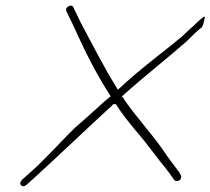

<svg xmlns="http://www.w3.org/2000/svg" viewBox="-20 -667 732 668"><path d="M51 -32C49 -25 55 -19 61 -19C64 -19 69 -21 71 -23L99 -48C176 -118 286 -223 370 -300C370 -300 372 -305 378 -305H382L384 -303C404 -272 427 -243 451 -214C492 -167 529 -114 560 -77C569 -65 578 -53 586 -41C588 -39 591 -37 595 -37C603 -37 609 -42 610 -48C611 -53 610 -56 609 -57V-58L604 -67C585 -92 566 -117 543 -151C507 -202 451 -264 411 -322V-323C411 -326 406 -328 404 -331L408 -335C481 -401 561 -463 628 -522C647 -541 663 -557 683 -573C686 -577 694 -603 692 -610L689 -608H688C682 -604 677 -599 669 -592L658 -582V-581C642 -568 628 -554 611 -538C543 -482 465 -425 397 -361L390 -355C339 -437 304 -508 260 -590L235 -642C229 -655 204 -642 211 -628L236 -576C275 -490 310 -418 365 -332C359 -326 350 -320 343 -314C309 -282 273 -251 237 -219C184 -166 131 -107 84 -66L56 -41V-40C54 -38 52 -36 51 -32ZM71 -23 72 -24ZM343 -314Z"/></svg>

Font: Stray Cat
Style: LtExtObl
Weight: 300
Version: Version 1.0